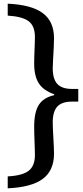

<svg xmlns="http://www.w3.org/2000/svg" viewBox="-20 -875 451 1045"><path d="M406 -391V-322H372Q317 -322 292 -295Q267 -268 267 -209Q267 -195 268 -172.5Q269 -150 270.5 -124Q272 -98 273 -75.5Q274 -53 274 -39Q274 53 213 98.5Q152 144 22 150V85Q102 81 136 54.5Q170 28 170 -31Q170 -40 169.5 -60Q169 -80 168 -103.5Q167 -127 166.5 -149Q166 -171 166 -185Q166 -265 191.5 -304.5Q217 -344 275 -357V-362Q217 -382 191.5 -421Q166 -460 166 -529Q166 -541 166.5 -561.5Q167 -582 168 -605Q169 -628 169.5 -646.5Q170 -665 170 -674Q170 -733 136.5 -759Q103 -785 22 -790V-855Q152 -849 213 -803.5Q274 -758 274 -667Q274 -649 272.5 -617Q271 -585 269 -553Q267 -521 267 -503Q267 -445 292 -418Q317 -391 372 -391Z"/></svg>

Font: Domine Medium
Style: Regular
Weight: 500
Designer: Pablo Impallari, Rodrigo Fuenzalida, Brenda Gallo
Foundry: Pablo Impallari, Rodrigo Fuenzalida, Brenda Gallo
Version: Version 2.000